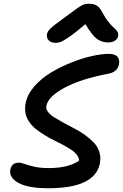

<svg xmlns="http://www.w3.org/2000/svg" viewBox="-20 -1025 658 1027"><path d="M274.9 -795.9Q253.4 -795.9 241 -808.8Q228.5 -821.8 231 -840.8Q232.4 -855.5 250.5 -873Q268.6 -890.6 332 -936Q346.7 -946.3 367.2 -961.7Q387.7 -977.1 395.3 -982.4Q402.8 -987.8 414.8 -994.6Q426.8 -1001.5 435.5 -1003.2Q444.3 -1004.9 456.1 -1004.9Q483.4 -1004.9 499 -994.4Q514.6 -983.9 528.8 -956.1Q543.5 -928.2 561 -906.7Q578.6 -885.3 590.1 -876Q601.6 -866.7 607.9 -855.5Q614.3 -844.2 611.8 -831.1Q608.9 -816.4 594.2 -807.1Q579.6 -797.9 560.1 -797.9Q523.4 -797.9 497.3 -817.9Q471.2 -837.9 437 -896Q382.8 -849.6 348.9 -826.7Q314.9 -803.7 302.7 -799.8Q290.5 -795.9 274.9 -795.9ZM237.8 -18.1Q130.4 -18.1 78.9 -46.6Q27.3 -75.2 35.2 -117.2Q43 -154.8 79.1 -154.8Q93.8 -154.8 112.8 -147.7Q131.8 -140.6 163.8 -133.3Q195.8 -126 241.2 -126Q347.2 -126 402.8 -166Q402.3 -182.1 390.9 -197Q379.4 -211.9 360.8 -224.1Q342.3 -236.3 318.6 -249.3Q294.9 -262.2 269.5 -274.4Q244.1 -286.6 219.2 -302Q194.3 -317.4 173.3 -333.7Q152.3 -350.1 137.2 -371.6Q122.1 -393.1 116.7 -417.7Q111.3 -442.4 117.2 -474.1Q126.5 -520.5 164.1 -563.5Q201.7 -606.4 252.7 -637Q303.7 -667.5 361.8 -690.7Q419.9 -713.9 472.2 -725.3Q524.4 -736.8 562 -736.8Q595.7 -736.8 608.4 -721.2Q621.1 -705.6 616.2 -680.2Q607.9 -638.2 555.2 -629.9Q414.6 -603 326.4 -556.4Q238.3 -509.8 228 -459Q224.6 -442.9 236.6 -426.8Q248.5 -410.6 270.3 -397.2Q292 -383.8 320.1 -368.2Q348.1 -352.5 377.9 -337.6Q407.7 -322.8 434.8 -303Q461.9 -283.2 482.2 -262Q502.4 -240.7 511.5 -211.9Q520.5 -183.1 514.2 -150.9Q488.3 -18.1 237.8 -18.1Z"/></svg>

Font: Shantell Sans Bouncy
Style: Italic
Weight: 500
Italic angle: -11.31°
Designer: Stephen Nixon, Anya Danilova, Shantell Martin
Foundry: Arrow Type
Version: Version 1.006;[9816181b4]